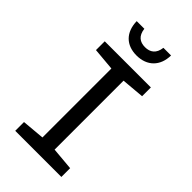

<svg xmlns="http://www.w3.org/2000/svg" viewBox="-277 -1003 1083 1083"><g transform="rotate(45 265.0 -461.0)"><path d="M264 -784C348 -784 401 -837 402 -922H341C335 -871 305 -851 265 -851C224 -851 195 -871 189 -922H128C130 -834 182 -784 264 -784ZM81 0H449V-70L313 -82V-632L449 -644V-714H81V-644L216 -632V-82L81 -70Z"/></g></svg>

Font: Noto Sans Mono Condensed Medium
Style: Regular
Weight: 500
Width: 3
Designer: Monotype Design Team
Foundry: Monotype Imaging Inc.
Version: Version 2.014